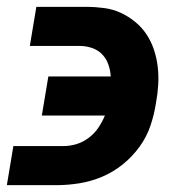

<svg xmlns="http://www.w3.org/2000/svg" viewBox="-20 -540 540 560"><path d="M146 0H0L19 -114H165Q184 -114 202.5 -119.5Q221 -125 238 -137.5Q255 -150 266.5 -167Q278 -184 286 -203H102L121 -317H303Q302 -335 296 -352Q290 -369 278 -381.5Q266 -394 248.5 -400Q231 -406 213 -406H67L86 -520H232Q258 -520 284 -516.5Q310 -513 332.5 -502.5Q355 -492 374.5 -476Q394 -460 407.5 -439.5Q421 -419 429 -395Q437 -371 440 -345.5Q443 -320 441.5 -293.5Q440 -267 435 -240Q430 -207 419 -174Q408 -141 387 -112Q366 -83 338 -60.5Q310 -38 278 -24.5Q246 -11 212 -5.5Q178 0 146 0Z"/></svg>

Font: Iosevka Term Curly Hv Obl
Style: Regular
Weight: 900
Italic angle: -9°
Designer: Belleve Invis
Foundry: Belleve Invis
Version: Version 32.3.0